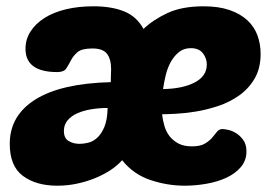

<svg xmlns="http://www.w3.org/2000/svg" viewBox="-20 -580 867 610"><path d="M11 -123Q11 -213 92.5 -264Q174 -315 332 -319Q332 -335 332.5 -344.5Q333 -354 333 -360Q333 -392 320 -409Q307 -426 274 -426Q240 -426 226.5 -414.5Q213 -403 205.5 -388.5Q198 -374 190.5 -362.5Q183 -351 162 -351Q61 -351 61 -425Q61 -455 77 -480Q93 -505 121.5 -523Q150 -541 189.5 -550.5Q229 -560 277 -560Q334 -560 374 -544Q414 -528 436 -488Q466 -517 512 -538.5Q558 -560 627 -560Q675 -560 709.5 -548Q744 -536 766 -515.5Q788 -495 798 -467.5Q808 -440 808 -409Q808 -363 789 -330.5Q770 -298 739.5 -276.5Q709 -255 672.5 -243Q636 -231 601.5 -225.5Q567 -220 538 -218.5Q509 -217 495 -217Q497 -198 502.5 -179.5Q508 -161 519 -147Q530 -133 547 -124Q564 -115 590 -115Q616 -115 630.5 -123.5Q645 -132 654 -142.5Q663 -153 669.5 -161.5Q676 -170 687 -170Q692 -170 704.5 -167.5Q717 -165 730 -157Q743 -149 753 -135Q763 -121 763 -99Q763 -70 745 -49Q727 -28 698.5 -15Q670 -2 635 4Q600 10 567 10Q512 10 458 -8Q404 -26 368 -71Q353 -54 331 -39.5Q309 -25 282 -14Q255 -3 224.5 3.5Q194 10 162 10Q95 10 53 -21Q11 -52 11 -123ZM586 -427Q564 -427 548.5 -414.5Q533 -402 522.5 -383Q512 -364 506.5 -341Q501 -318 498 -297Q560 -298 598.5 -318Q637 -338 637 -375Q637 -395 624.5 -411Q612 -427 586 -427ZM322 -237Q296 -237 271 -233Q246 -229 226.5 -220.5Q207 -212 195 -198Q183 -184 183 -164Q183 -141 198 -132Q213 -123 233 -123Q245 -123 260 -126.5Q275 -130 288.5 -142Q302 -154 311.5 -176.5Q321 -199 322 -237Z"/></svg>

Font: Poetsen One
Style: Regular
Weight: 400
Designer: Pablo Impallari, Rodrigo Fuenzalida
Foundry: Pablo Impallari, Rodrigo Fuenzalida
Version: Version 1.001; ttfautohint (v0.93) -l 8 -r 50 -G 200 -x 14 -